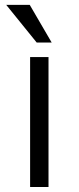

<svg xmlns="http://www.w3.org/2000/svg" viewBox="-20 -749 315 769"><path d="M174.3 -520.5V0H100.6V-520.5ZM4.9 -729.5H99.1L187 -578.6H127Z"/></svg>

Font: Wand UI Pro
Style: Regular
Weight: 400
Designer: Andreas Faust
Version: Version 1.003;FEAKit 1.0